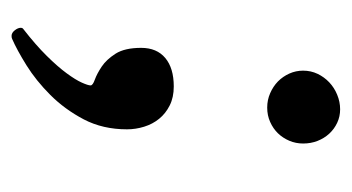

<svg xmlns="http://www.w3.org/2000/svg" viewBox="-160 -298 617 337"><g transform="rotate(90 148.5 -129.5)"><path d="M231.9 -353Q231.9 -340.3 227.1 -328.9Q222.2 -317.4 213.9 -308.8Q205.6 -300.3 194.1 -295.2Q182.6 -290 168.9 -290Q155.3 -290 143.6 -295.2Q131.8 -300.3 123 -308.8Q114.3 -317.4 109.1 -328.9Q104 -340.3 104 -353Q104 -366.7 109.6 -378.4Q115.2 -390.1 124.5 -398.9Q133.8 -407.7 146.2 -412.8Q158.7 -418 171.9 -418Q184.6 -418 195.6 -412.8Q206.5 -407.7 214.6 -398.9Q222.7 -390.1 227.3 -378.4Q231.9 -366.7 231.9 -353ZM207 -43.9Q207 -1.5 189.5 32Q171.9 65.4 146.7 90.6Q121.6 115.7 94.5 132.6Q67.4 149.4 48.3 157.7Q46.4 158.7 43 158.7Q37.6 158.7 33.2 153.1Q28.8 147.5 28.8 142.6Q28.8 139.6 30.8 138.2Q59.1 116.2 78.1 96.9Q97.2 77.6 108.6 62Q120.1 46.4 125 35.4Q129.9 24.4 129.9 20Q129.9 16.1 119.6 12.5Q109.4 8.8 96.9 0.5Q84.5 -7.8 74.2 -23.9Q64 -40 64 -68.8Q64 -96.2 81.8 -111.1Q99.6 -126 131.8 -126Q150.9 -126 165 -118.9Q179.2 -111.8 188.5 -100.3Q197.8 -88.9 202.4 -74Q207 -59.1 207 -43.9Z"/></g></svg>

Font: Tai Heritage Pro
Style: Bold
Weight: 700
Designer: Faah Baccam, Walt Agee, Victor Gaultney, Annie Olsen, Eric Hays
Foundry: SIL International
Version: Version 2.600